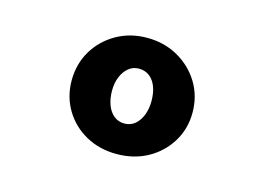

<svg xmlns="http://www.w3.org/2000/svg" viewBox="-56 -813 712 517"><g transform="rotate(15 300.0 -554.0)"><path d="M299 -392.6Q251.5 -392.6 213.4 -413.6Q175.4 -434.7 153.4 -471.3Q131.5 -507.9 131.5 -553Q131.5 -599 153.4 -635.9Q175.4 -672.7 213.4 -694.5Q251.5 -716.3 299 -716.3Q346.8 -716.3 385.2 -694.5Q423.6 -672.7 446 -635.9Q468.4 -599 468.4 -553Q468.4 -507.9 446 -471.3Q423.6 -434.7 385.5 -413.6Q347.4 -392.6 299 -392.6ZM298.4 -477.4Q315.4 -477.4 327.7 -487.7Q340.1 -498.1 346.8 -515.5Q353.6 -533 353.6 -554.7Q353.6 -577.3 347.1 -594.4Q340.6 -611.4 328.3 -620.9Q315.9 -630.4 298.4 -630.4Q282.6 -630.4 270.1 -620.3Q257.7 -610.3 250.7 -593.2Q243.6 -576.1 243.6 -554.7Q243.6 -532.5 250.1 -515Q256.6 -497.5 269 -487.4Q281.4 -477.4 298.4 -477.4Z"/></g></svg>

Font: Lexend Zetta
Style: Regular
Weight: 400
Designer: Bonnie Shaver-Troup, Thomas Jockin
Foundry: Lexend
Version: Version 1.007